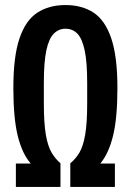

<svg xmlns="http://www.w3.org/2000/svg" viewBox="-20 -742 519 762"><path d="M43 0V-93H102Q68 -132 50.5 -202.5Q33 -273 33 -393Q33 -518 57.5 -590Q82 -662 128.5 -692Q175 -722 240 -722Q305 -722 351 -692Q397 -662 421.5 -590Q446 -518 446 -393Q446 -273 428.5 -202.5Q411 -132 378 -93H436V0H259V-94Q280 -111 295 -136Q310 -161 318 -207Q326 -253 326 -332V-413Q326 -496 316 -542.5Q306 -589 287 -608.5Q268 -628 240 -628Q213 -628 193.5 -608.5Q174 -589 164 -542.5Q154 -496 154 -413V-332Q154 -253 162 -207Q170 -161 185 -136Q200 -111 220 -94V0Z"/></svg>

Font: Special Gothic Condensed One
Style: Regular
Weight: 400
Designer: Alistair McCready
Foundry: Monolith
Version: Version 1.010; ttfautohint (v1.8.4.7-5d5b)